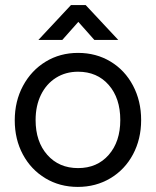

<svg xmlns="http://www.w3.org/2000/svg" viewBox="-20 -725 613 755"><path d="M38 -252Q38 -327 70.5 -387.5Q103 -448 159.5 -482.5Q216 -517 287 -517Q358 -517 414.5 -483Q471 -449 503 -388.5Q535 -328 535 -253Q535 -178 503 -118Q471 -58 414 -24Q357 10 286 10Q215 10 158.5 -24Q102 -58 70 -117.5Q38 -177 38 -252ZM453 -253Q453 -339 407.5 -391Q362 -443 287 -443Q238 -443 200 -419Q162 -395 141 -352Q120 -309 120 -253Q120 -168 166 -116Q212 -64 287 -64Q362 -64 407.5 -116Q453 -168 453 -253ZM259 -705H317L445 -568H351L288 -639L225 -568H131Z"/></svg>

Font: Bellota
Style: Bold
Weight: 700
Designer: Kemie Guaida
Foundry: Kemie Guaida
Version: Version 4.001